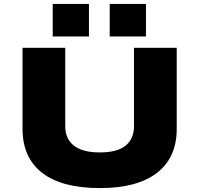

<svg xmlns="http://www.w3.org/2000/svg" viewBox="-20 -949 1017 980"><path d="M490 11Q295 11 195 -67Q95 -145 95 -291V-705H313V-305Q313 -240 357.5 -205.5Q402 -171 489 -171Q580 -171 622 -206.5Q664 -242 664 -305V-705H882V-291Q882 -145 781.5 -67Q681 11 490 11ZM540 -763V-929H725V-763ZM249 -763V-929H434V-763Z"/></svg>

Font: Nunito Sans 7pt Expanded Black
Style: Regular
Weight: 900
Width: 7
Designer: Vernon Adams
Foundry: Vernon Adams
Version: Version 3.101;gftools[0.9.27]